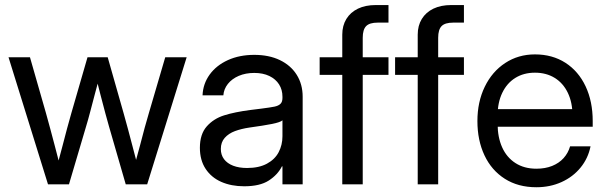

<svg xmlns="http://www.w3.org/2000/svg" viewBox="-20 -748 2458 779"><path d="M14.6 -515.6H101.6L166.5 -289.1Q175.8 -256.8 184.3 -224.1Q192.9 -191.4 201.7 -158.7L223.6 -74.7H211.9L232.9 -153.3Q252.9 -231.4 269.5 -289.1L335 -515.6H417L481.4 -289.1Q490.7 -256.8 499.3 -224.1Q507.8 -191.4 516.6 -158.7L538.6 -74.7H525.4L548.3 -158.7Q567.9 -235.4 584 -289.1L650.4 -515.6H737.3L577.1 0H490.2L422.4 -234.4Q410.2 -276.4 387.7 -363.3Q374.5 -416.5 365.2 -449.7H387.2Q380.9 -426.3 363.3 -360.4Q355 -328.6 345.9 -294.2Q336.9 -259.8 329.1 -234.4L259.8 0H174.8Z M791 -148.4Q791 -203.6 818.8 -235.1Q846.7 -266.6 889.4 -280Q932.1 -293.5 996.1 -301.8Q1017.6 -304.7 1039.1 -307.1Q1077.6 -312 1093.8 -315.4Q1109.9 -318.8 1117.9 -326.7Q1126 -334.5 1126 -350.6V-355.5Q1126 -383.8 1112.3 -405.5Q1098.6 -427.2 1072.8 -439.7Q1046.9 -452.1 1011.7 -452.1Q976.6 -452.1 948.7 -440.2Q920.9 -428.2 904.5 -407.5Q888.2 -386.7 886.2 -361.3H801.8Q803.7 -408.2 830.8 -445.6Q857.9 -482.9 904.8 -504.2Q951.7 -525.4 1011.7 -525.4Q1071.3 -525.4 1115.5 -504.2Q1159.7 -482.9 1183.8 -444.6Q1208 -406.2 1208 -355.5V0H1126V-73.2H1124Q1106.4 -38.6 1070.3 -15.4Q1034.2 7.8 970.7 7.8Q918.5 7.8 877.9 -10Q837.4 -27.8 814.2 -63Q791 -98.1 791 -148.4ZM1126 -195.3V-259.8Q1117.7 -252 1083.5 -245.1Q1049.3 -238.3 992.2 -230.5Q959 -225.6 933.3 -216.1Q907.7 -206.5 891.8 -188.7Q876 -170.9 876 -143.6Q876 -119.6 888.9 -102.3Q901.9 -85 925.8 -75.7Q949.7 -66.4 982.4 -66.4Q1030.8 -66.4 1063.2 -84Q1095.7 -101.6 1110.8 -130.9Q1126 -160.2 1126 -195.3Z M1368.7 -607.4Q1368.7 -644 1385.3 -671.1Q1401.9 -698.2 1432.4 -712.9Q1462.9 -727.5 1504.4 -727.5H1556.2V-656.2H1512.2Q1479.5 -656.2 1465.6 -642.1Q1451.7 -627.9 1451.7 -594.7V0H1368.7ZM1556.2 -444.3H1276.9V-515.6H1556.2Z M1674.8 -607.4Q1674.8 -644 1691.4 -671.1Q1708 -698.2 1738.5 -712.9Q1769 -727.5 1810.5 -727.5H1862.3V-656.2H1818.4Q1785.6 -656.2 1771.7 -642.1Q1757.8 -627.9 1757.8 -594.7V0H1674.8ZM1862.3 -444.3H1583V-515.6H1862.3Z M1917 -256.8Q1917 -334.5 1946.8 -396Q1976.6 -457.5 2029.8 -492.4Q2083 -527.3 2150.4 -527.3Q2221.2 -527.3 2274.2 -493.2Q2327.1 -459 2356 -397.7Q2384.8 -336.4 2384.8 -256.8V-233.9H1960.9V-305.2H2338.4L2302.7 -280.3Q2302.7 -332 2283.9 -371.3Q2265.1 -410.6 2230.7 -431.9Q2196.3 -453.1 2150.4 -453.1Q2105 -453.1 2070.8 -431.9Q2036.6 -410.6 2017.8 -371.3Q1999 -332 1999 -280.3V-245.1Q1999 -191.4 2017.3 -150.4Q2035.6 -109.4 2071.3 -86.4Q2106.9 -63.5 2156.2 -63.5Q2191.9 -63.5 2220 -74.7Q2248 -85.9 2266.6 -106.4Q2285.2 -127 2293 -154.3H2376Q2366.2 -105.5 2335.4 -67.9Q2304.7 -30.3 2258.3 -9.3Q2211.9 11.7 2156.2 11.7Q2082 11.7 2028.1 -22.7Q1974.1 -57.1 1945.6 -117.9Q1917 -178.7 1917 -256.8Z"/></svg>

Font: Intratopia Thin
Style: Regular
Weight: 100
Designer: Rasmus Andersson
Foundry: rsms
Version: Version 3.000;Glyphs 3.2.3 (3260)